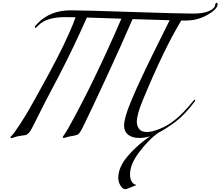

<svg xmlns="http://www.w3.org/2000/svg" viewBox="-20 -959 1558 1357"><path d="M480 -886Q565 -886 910 -874.5Q1255 -863 1345 -863Q1413 -863 1454 -879.5Q1495 -896 1500 -921Q1503 -939 1510 -939Q1518 -939 1518 -930Q1518 -895 1447.5 -854.5Q1377 -814 1295 -814H1261Q1137 -609 988 -248Q947 -149 947 -98Q947 -70 963 -48Q979 -26 1019 -26Q1054 -26 1107.5 -47.5Q1161 -69 1212 -108Q1274 -156 1348 -248Q1352 -254 1356 -254Q1360 -254 1360 -250Q1360 -248 1358 -244Q1290 -152 1220 -98Q1150 -46 1096 -19Q1029 30 964 116Q899 202 899 272Q899 308 912.5 327Q926 346 939 346Q942 346 942 350Q942 351 917 360Q911 362 898.5 367.5Q886 373 877 375.5Q868 378 861 378Q855 378 845 369.5Q835 361 825.5 341.5Q816 322 816 298Q816 222 883 144Q950 66 1040 4Q1002 16 965 16Q914 16 885.5 -7Q857 -30 857 -71Q857 -124 904 -238Q924 -287 948.5 -341.5Q973 -396 1007 -466.5Q1041 -537 1060.5 -577Q1080 -617 1124.5 -706Q1169 -795 1179 -816Q1135 -817 917 -824Q845 -657 730 -408Q615 -159 559 -47Q553 -35 547 -27Q541 -19 537 -14Q533 -9 524.5 -6Q516 -3 511.5 -2Q507 -1 494 1.5Q481 4 474 5Q463 7 453.5 10Q444 13 439 14.5Q434 16 431 16Q424 16 424 10Q424 7 429 0Q434 -7 443.5 -21.5Q453 -36 461 -50Q639 -367 838 -827Q656 -833 594 -835Q496 -615 402 -434Q295 -233 210 -61Q196 -32 184 -20Q172 -8 164 -5.5Q156 -3 130 0Q105 3 85 10Q65 17 61 17Q54 17 54 12Q54 9 57 6Q60 3 69 -7Q78 -17 88 -32Q153 -124 221 -248Q232 -268 269.5 -336Q307 -404 325 -437Q343 -470 376 -533.5Q409 -597 429.5 -640Q450 -683 474 -737Q498 -791 514 -837Q485 -838 442 -838Q310 -838 254 -782Q234 -762 232 -762Q226 -762 226 -768Q226 -774 248 -796Q336 -886 480 -886Z"/></svg>

Font: Miama Nueva
Style: Medium
Weight: 400
Italic angle: -28°
Version: Version 1.0